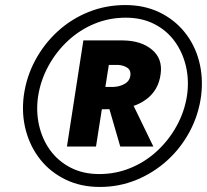

<svg xmlns="http://www.w3.org/2000/svg" viewBox="-20 -730 819 760"><path d="M407 -319 456 -150H587L505 -319ZM310 -570 245 -150H360L426 -570ZM367 -473H449Q471 -471 485 -461Q499 -451 496 -430Q493 -409 473.5 -398Q454 -387 430 -386H353L339 -297L433 -298Q509 -300 558.5 -336.5Q608 -373 616 -438Q624 -498 581.5 -533.5Q539 -569 467 -570H382ZM131 -350Q141 -413 172 -469.5Q203 -526 249.5 -569Q296 -612 354 -636Q412 -660 478 -660Q542 -660 591.5 -634.5Q641 -609 672.5 -565Q704 -521 716.5 -465.5Q729 -410 720 -350Q710 -287 679 -231Q648 -175 601.5 -132Q555 -89 496.5 -65Q438 -41 373 -41Q309 -41 259.5 -66.5Q210 -92 178.5 -135.5Q147 -179 134.5 -234.5Q122 -290 131 -350ZM74 -350Q65 -278 82.5 -213Q100 -148 140 -98Q180 -48 240 -19Q300 10 375 10Q452 10 520 -18Q588 -46 642 -95Q696 -144 731 -209.5Q766 -275 776 -350Q785 -423 768 -488Q751 -553 710.5 -603Q670 -653 610.5 -681.5Q551 -710 476 -710Q399 -710 330.5 -682.5Q262 -655 208 -605.5Q154 -556 119 -490.5Q84 -425 74 -350Z"/></svg>

Font: Jost ExtraBold
Style: Italic
Weight: 800
Italic angle: -5°
Version: Version 3.710